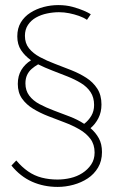

<svg xmlns="http://www.w3.org/2000/svg" viewBox="-20 -719 469 755"><path d="M322 -641 337 -663Q328 -669 309.5 -677Q291 -685 265.5 -692Q240 -699 209 -699Q180 -699 151.5 -691.5Q123 -684 99.5 -669Q76 -654 62 -631Q48 -608 48 -576Q48 -544 63 -521.5Q78 -499 102 -482Q78 -467 64 -444Q50 -421 50 -389Q50 -355 66.5 -331.5Q83 -308 110 -291.5Q137 -275 169 -262.5Q201 -250 233 -238Q265 -226 292 -210.5Q319 -195 335.5 -173Q352 -151 352 -119Q352 -92 338.5 -72Q325 -52 304 -38.5Q283 -25 257.5 -19Q232 -13 206 -13Q173 -13 144 -20.5Q115 -28 90.5 -45Q66 -62 44 -88L25 -68Q60 -25 106 -4.5Q152 16 207 16Q238 16 269 7.5Q300 -1 325 -17.5Q350 -34 365.5 -60Q381 -86 381 -121Q381 -153 368.5 -175.5Q356 -198 336 -215Q355 -231 367 -254.5Q379 -278 379 -308Q379 -345 362.5 -370.5Q346 -396 319.5 -413Q293 -430 260.5 -443Q228 -456 196 -468Q164 -480 137 -494.5Q110 -509 94 -529Q78 -549 78 -578Q78 -603 90 -621Q102 -639 121.5 -650Q141 -661 165 -666Q189 -671 212 -671Q232 -671 252 -667Q272 -663 290.5 -656.5Q309 -650 322 -641ZM311 -232Q285 -249 253.5 -261Q222 -273 191.5 -284.5Q161 -296 135.5 -309.5Q110 -323 95 -343Q80 -363 80 -391Q80 -410 86.5 -424Q93 -438 104.5 -448Q116 -458 130 -466Q156 -453 186 -441.5Q216 -430 245 -418.5Q274 -407 298 -392.5Q322 -378 336 -357Q350 -336 350 -306Q350 -282 339 -263.5Q328 -245 311 -232Z"/></svg>

Font: Advent Pro ExtraLight
Style: Regular
Weight: 250
Version: Version 3.000